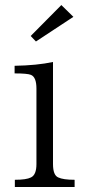

<svg xmlns="http://www.w3.org/2000/svg" viewBox="-20 -754 341 764"><path d="M39.1 -9.8V-38.6Q85 -38.6 103 -47.9Q125 -58.1 125 -101.1V-401.4Q125 -447.3 103 -456.1Q89.4 -461.9 38.1 -461.9V-492.2Q126.5 -493.7 190.9 -507.3V-101.1Q190.9 -56.6 211.9 -47.9Q231.4 -38.6 276.9 -38.6V-9.8ZM224.1 -733.9 272 -687 123 -588.9 102.1 -610.8Z"/></svg>

Font: I.Ming
Style: Regular
Weight: 400
Designer: Ichiten Fonts Project
Version: Version 6.11; Dec 27, 2019